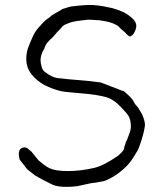

<svg xmlns="http://www.w3.org/2000/svg" viewBox="-20 -721 643 760"><path d="M218.8 -679.7Q219.7 -679.7 227.5 -685.5Q232.4 -687.5 241.2 -689.5Q252 -693.4 261.7 -695.3Q270.5 -696.3 287.1 -698.2Q298.8 -699.2 308.6 -700.2Q314.5 -700.2 328.1 -701.2Q346.7 -701.2 349.6 -701.2Q353.5 -700.2 369.1 -699.2L388.7 -696.3Q389.6 -696.3 425.8 -688.5Q447.3 -682.6 468.8 -672.9Q489.3 -662.1 503.9 -648.4Q519.5 -634.8 519.5 -618.2Q519.5 -613.3 517.6 -606.4Q515.6 -599.6 511.7 -592.8Q508.8 -585.9 503.9 -582Q497.1 -576.2 493.2 -577.1L490.2 -578.1L484.4 -583Q479.5 -586.9 479.5 -586.9Q478.5 -589.8 473.6 -593.8Q467.8 -598.6 460.9 -604.5Q454.1 -610.4 453.1 -612.3Q450.2 -617.2 439.9 -622.6Q429.7 -627.9 418 -631.8Q405.3 -635.7 392.6 -637.7Q387.7 -638.7 375 -640.6Q351.6 -642.6 343.8 -642.6Q335.9 -643.6 324.2 -642.6Q314.5 -641.6 298.8 -639.6Q281.2 -637.7 273.4 -635.7Q262.7 -633.8 252.9 -629.9Q240.2 -625 234.4 -622.1Q232.4 -621.1 225.6 -615.2Q223.6 -611.3 216.8 -604.5Q211.9 -599.6 207 -594.7L188.5 -573.2Q177.7 -564.5 167 -551.8Q164.1 -547.9 163.1 -545.9Q161.1 -543.9 160.2 -541Q159.2 -538.1 158.2 -536.1Q156.2 -534.2 156.2 -530.3V-528.3H155.3Q150.4 -521.5 145.5 -508.8Q140.6 -496.1 140.6 -482.4Q140.6 -471.7 144.5 -458Q147.5 -444.3 156.2 -437.5Q184.6 -415 207 -412.1Q247.1 -407.2 298.8 -403.3Q329.1 -401.4 378.9 -394.5Q379.9 -394.5 450.2 -367.2Q454.1 -365.2 459 -363.3Q467.8 -360.4 469.7 -360.4Q470.7 -360.4 476.6 -354.5Q502 -333 507.8 -321.3Q514.6 -308.6 516.6 -306.6Q522.5 -300.8 527.3 -293.9Q531.2 -287.1 535.2 -281.2Q542 -271.5 547.9 -254.9Q553.7 -239.3 553.7 -225.6Q553.7 -219.7 548.8 -197.3Q544.9 -182.6 541 -168.9Q541 -168 530.3 -137.7Q525.4 -125 515.6 -110.4Q511.7 -104.5 502 -88.9Q495.1 -78.1 482.4 -64.5Q468.8 -50.8 453.1 -38.6Q437.5 -26.4 420.9 -17.6Q401.4 -6.8 390.6 -3.9Q376 -1 358.4 2Q342.8 2.9 323.2 7.8Q314.5 9.8 305.7 11.7Q296.9 13.7 287.1 15.6Q267.6 18.6 247.1 18.6Q208 19.5 187.5 9.8L148.4 -9.8L119.1 -26.4L87.9 -50.8L57.6 -89.8Q51.8 -110.4 56.6 -125Q59.6 -131.8 67.4 -135.7Q75.2 -138.7 83 -136.7Q85.9 -135.7 89.4 -133.3Q92.8 -130.9 96.7 -127Q104.5 -122.1 107.4 -117.2L132.8 -85.9Q160.2 -63.5 166 -60.5Q184.6 -49.8 205.1 -46.9Q224.6 -43.9 248 -43.9Q300.8 -43.9 353.5 -56.6Q390.6 -65.4 447.3 -104.5Q451.2 -107.4 460.9 -117.2Q469.7 -126 470.7 -131.8Q471.7 -137.7 472.7 -141.6Q474.6 -146.5 476.6 -152.3Q477.5 -157.2 479.5 -161.1Q481.4 -165 483.4 -168.9Q483.4 -168.9 493.2 -195.3Q498 -208 498 -221.7Q498 -247.1 487.3 -264.6Q481.4 -273.4 459 -296.9Q428.7 -329.1 398.4 -336.9Q364.3 -345.7 323.2 -349.6Q229.5 -357.4 220.7 -360.4Q185.5 -369.1 155.3 -384.8Q125 -401.4 104.5 -427.2Q84 -453.1 84 -488.3Q84 -513.7 92.8 -536.1Q107.4 -572.3 102.5 -560.1Q97.7 -547.9 105 -565.4Q112.3 -583 118.7 -593.3Q125 -603.5 134.3 -613.8Q143.6 -624 152.3 -633.3Q161.1 -642.6 169.9 -647.9Q178.7 -653.3 183.6 -659.2Q197.3 -668 218.8 -679.7Z"/></svg>

Font: ToneOZ-Zhuyin-Tsuipita-TC
Style: Regular
Weight: 400
Designer: ÂÆ£ÂøóÂáåJeffrey Xuan(jeffreyx@gmail.com, ToneOZ.com) ÈòøÂù§(cjkFonts)
Foundry: ToneOZ
Version: Version 0.240710